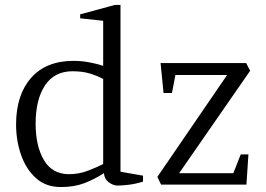

<svg xmlns="http://www.w3.org/2000/svg" viewBox="-20 -746 1074 776"><path d="M226 10Q166 10 126 -25.5Q86 -61 65.5 -119Q45 -177 45 -243Q45 -362 105.5 -431Q166 -500 277 -500Q308 -500 335.5 -495Q363 -490 380.5 -485Q398 -480 397 -479V-662L304 -672V-688L444 -726H467V-52L558 -36V-12Q530 -3 502 0.5Q474 4 454 4Q438 4 420 -9Q402 -22 400 -46Q361 -21 320.5 -5.5Q280 10 226 10ZM259 -42Q300 -42 338 -57Q376 -72 397 -83V-427Q370 -441 341 -449.5Q312 -458 273 -458Q200 -458 162 -401Q124 -344 124 -246Q124 -156 157.5 -99Q191 -42 259 -42ZM631 0 616 -31 898 -443H689L675 -370H641L629 -491H975L991 -460L704 -46H923L953 -122H984L976 0Z"/></svg>

Font: Manuale Light
Style: Regular
Weight: 300
Designer: Eduardo Tunni / Pablo Cosgaya
Foundry: Eduardo Tunni / Pablo Cosgaya
Version: Version 1.002